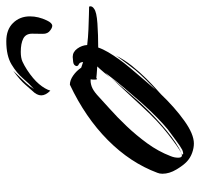

<svg xmlns="http://www.w3.org/2000/svg" viewBox="-33 -595 636 610"><g transform="rotate(-90 285.0 -290.0)"><path d="M459 -588Q496 -588 517 -566.5Q538 -545 538 -513Q538 -486 525 -459Q517 -442 508 -442Q502 -442 494 -448Q482 -456 482.5 -472.5Q483 -489 483 -506Q483 -526 467.5 -534Q452 -542 425 -542Q406 -542 394 -536.5Q382 -531 368 -522Q339 -503 323 -484Q307 -465 302 -448Q287 -463 287 -477Q287 -491 302 -506Q306 -510 320.5 -527Q335 -544 365 -566Q336 -536 325.5 -524.5Q315 -513 307 -500Q323 -514 340.5 -534.5Q358 -555 385.5 -571.5Q413 -588 459 -588ZM134 8Q120 8 104.5 2.5Q89 -3 77 -14Q65 -25 51.5 -47.5Q38 -70 38 -92Q38 -101 41 -108Q73 -194 145 -265.5Q217 -337 321 -386Q335 -386 350 -375.5Q365 -365 375 -350L393 -344Q392 -355 386 -357.5Q380 -360 380 -365Q382 -374 393 -375.5Q404 -377 409 -377Q425 -377 435.5 -362.5Q446 -348 447 -331Q471 -328 497 -327Q523 -326 542.5 -325.5Q562 -325 564 -325H567Q570 -325 570 -321Q570 -314 562 -309Q552 -301 515.5 -298.5Q479 -296 439 -296Q434 -281 424 -264Q414 -247 401 -229Q392 -216 374 -194.5Q356 -173 337 -151Q318 -129 305 -114Q314 -122 334.5 -142.5Q355 -163 368 -179Q373 -185 383 -198.5Q393 -212 402.5 -224.5Q412 -237 414 -241Q401 -214 381 -189Q361 -164 341 -144Q321 -124 307 -111.5Q293 -99 291 -97Q249 -53 206.5 -22.5Q164 8 134 8ZM102 -26Q107 -26 114 -29Q125 -35 142.5 -48Q160 -61 179 -75Q196 -89 217 -109.5Q238 -130 263 -158Q285 -183 310 -212.5Q335 -242 359 -274L344 -260Q351 -267 361.5 -279.5Q372 -292 379 -299Q348 -301 342 -302Q341 -300 339 -300Q337 -300 337 -307Q337 -309 337 -312.5Q337 -316 338 -320Q328 -321 316 -317Q304 -313 289 -300Q272 -284 245 -260Q218 -236 189 -205.5Q160 -175 134.5 -140Q109 -105 94 -66Q89 -54 89 -42Q89 -25 104 -32Q99 -29 99 -28Q99 -26 102 -26ZM104 -32Q123 -42 164.5 -74.5Q206 -107 249 -154Q263 -169 281 -188.5Q299 -208 316 -226Q333 -244 342 -254Q319 -226 299.5 -203.5Q280 -181 262 -161Q220 -116 176.5 -80Q133 -44 104 -32Z"/></g></svg>

Font: Smooch
Style: Regular
Weight: 400
Designer: Robert E. Leuschke
Foundry: Robert E. Leuschke
Version: Version 1.010; ttfautohint (v1.8.3)